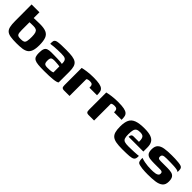

<svg xmlns="http://www.w3.org/2000/svg" viewBox="234 -1528 2558 2558"><g transform="rotate(45 1513.0 -249.5)"><path d="M266.3 4.1Q197.7 4.1 154.2 -3Q110.6 -10 86.9 -30.2Q63.2 -50.4 54.1 -89.4Q45 -128.4 45 -193L44 -505H191.9V-396.8Q197.4 -396.8 209.8 -397.4Q222.3 -398.1 238.7 -398.4Q255.1 -398.7 273.3 -399.3Q291.5 -400 308.3 -400Q385 -400 426.7 -381Q468.5 -362 485.2 -317.5Q501.9 -272.9 502.2 -196.1Q502.2 -127.4 487.9 -87.1Q473.5 -46.8 444.7 -27.3Q416 -7.8 371.3 -1.8Q326.6 4.1 266.3 4.1ZM267.7 -75.2Q303.5 -75.2 321.3 -83.4Q339.1 -91.5 345.7 -119Q352.2 -146.4 352.2 -203Q351.5 -249.4 343.6 -274.3Q335.7 -299.2 317.3 -309.3Q298.9 -319.4 266.5 -319.4Q258 -319.4 247.1 -319.2Q236.2 -319.1 225.3 -318.8Q214.4 -318.4 205.5 -318.1Q196.6 -317.8 192.2 -317.8V-173.4Q192.2 -141.2 195.2 -121.7Q198.2 -102.2 206 -92.1Q213.8 -82 228.6 -78.6Q243.4 -75.2 267.7 -75.2Z M788.2 4.6Q718.3 4.6 674.9 0.3Q631.6 -3.9 608.5 -16.9Q585.3 -29.8 576.9 -53.8Q568.5 -77.8 568.5 -115.9Q568.5 -166.9 579 -193.6Q589.4 -220.2 614.3 -229.9Q639.2 -239.6 680.8 -239.6Q706.5 -239.6 738.8 -239.1Q771.1 -238.6 802.4 -237.7Q833.8 -236.7 857.6 -234.5Q881.5 -232.4 889.5 -229.7Q889.9 -260.6 884.7 -278.8Q879.5 -297.1 867 -306.6Q854.6 -316.1 834.6 -319.2Q814.7 -322.3 785.8 -322.3Q751.5 -322.3 716.6 -321Q681.6 -319.8 649.4 -316.9Q617.2 -314 590.3 -309.6V-337.9Q590.3 -364.5 602.1 -377.8Q613.9 -391 634.8 -394.7Q658 -399.7 703.3 -402Q748.5 -404.3 801.5 -403.6Q869.4 -403.6 914.5 -397.1Q959.5 -390.5 985.8 -372.2Q1012.1 -354 1023.1 -318.4Q1034 -282.7 1034 -224.3L1033.7 -25Q1017.8 -9.6 954.5 -2.5Q891.2 4.6 788.2 4.6ZM787.5 -57.2Q814.5 -57.2 834.5 -58.6Q854.4 -60 868.2 -62.9Q882 -65.8 889.9 -70.3L889.5 -182.5Q879.5 -185.1 859.7 -186.9Q839.9 -188.7 820.1 -189.9Q800.3 -191.2 788.7 -191.2Q765 -191.2 749.9 -187.1Q734.8 -183 728.2 -168.9Q721.6 -154.9 721.6 -125.9Q721.6 -100.6 726.6 -85.4Q731.7 -70.2 745.8 -63.7Q759.9 -57.2 787.5 -57.2Z M1263.5 0H1155.7Q1133.9 0 1123.9 -11.1Q1113.9 -22.1 1113.9 -55.2V-379Q1141.5 -386.4 1195.5 -394.2Q1249.4 -402 1315.9 -402Q1386 -402 1426.5 -394Q1466.9 -385.9 1486.1 -369.6Q1505.4 -353.3 1510.6 -327.6Q1515.8 -301.9 1515.8 -265.6H1373.4L1373.1 -279.6Q1372.8 -303.9 1364.4 -315Q1356 -326 1343.8 -328.9Q1331.7 -331.7 1318.6 -331.7Q1299.4 -331.7 1284.5 -327.8Q1269.5 -323.8 1263.5 -315.8Z M1726.5 0H1618.7Q1596.9 0 1586.9 -11.1Q1576.9 -22.1 1576.9 -55.2V-379Q1604.5 -386.4 1658.5 -394.2Q1712.4 -402 1778.9 -402Q1849 -402 1889.5 -394Q1929.9 -385.9 1949.1 -369.6Q1968.4 -353.3 1973.6 -327.6Q1978.8 -301.9 1978.8 -265.6H1836.4L1836.1 -279.6Q1835.8 -303.9 1827.4 -315Q1819 -326 1806.8 -328.9Q1794.7 -331.7 1781.6 -331.7Q1762.4 -331.7 1747.5 -327.8Q1732.5 -323.8 1726.5 -315.8Z M2260.8 5.6Q2191.3 5.6 2146 -2.5Q2100.7 -10.7 2074.7 -31.8Q2048.8 -52.9 2038.1 -91Q2027.4 -129.1 2027.4 -189.7Q2027.4 -267.6 2049.1 -313.8Q2070.8 -360 2125.2 -380.8Q2179.6 -401.6 2277 -401.6Q2353.3 -401.6 2398.3 -385.6Q2443.3 -369.6 2463.1 -335.9Q2482.8 -302.1 2482.8 -249.3V-171.9H2204.7Q2204.7 -193.4 2214.2 -207.7Q2223.7 -221.9 2249.6 -221.9H2349.7L2349.4 -243.2Q2348.7 -284.2 2332.5 -304.5Q2316.3 -324.8 2270.8 -324.8Q2233.6 -324.8 2213.5 -313.3Q2193.3 -301.9 2185.5 -273.4Q2177.7 -245 2177.7 -192.4Q2177.7 -144.3 2187.2 -120Q2196.7 -95.7 2221.6 -87.6Q2246.6 -79.4 2293.2 -79.4Q2310.4 -79.4 2339.3 -80.3Q2368.2 -81.1 2398.8 -82.3Q2429.5 -83.6 2452.8 -85.6Q2476.2 -87.5 2481.7 -89.1V-70.7Q2481.7 -56.8 2477.3 -41.2Q2472.8 -25.5 2459.7 -16.4Q2441.5 -2.4 2393.3 1.6Q2345.1 5.6 2260.8 5.6Z M2739.2 3.6Q2715.2 3.6 2687.9 2.6Q2660.7 1.6 2634.2 -1.3Q2607.7 -4.3 2586.3 -9.9Q2567.9 -14.2 2556.4 -20.5Q2545 -26.8 2539.3 -45.6Q2533.7 -64.3 2533.7 -104Q2564.8 -93.4 2597.8 -86.7Q2630.8 -80 2662.5 -77.5Q2694.3 -74.9 2721.3 -74.9Q2739.7 -74.9 2762.4 -75.7Q2785.1 -76.4 2806 -80.7Q2826.9 -85 2840.8 -95.7Q2854.6 -106.4 2854.6 -125.3Q2854.6 -147.7 2842.9 -154.8Q2831.2 -161.9 2811 -161.9H2696.7Q2651.3 -161.9 2615.6 -166.7Q2579.9 -171.6 2559.4 -194.2Q2538.9 -216.8 2538.9 -270.7Q2538.9 -329.7 2568.4 -358.3Q2597.9 -386.9 2652.8 -395.8Q2707.7 -404.7 2784.7 -404.7Q2813 -404.7 2850.4 -403.9Q2887.9 -403.1 2915.8 -399.1Q2947 -395.8 2964.8 -389.5Q2982.5 -383.2 2990.2 -369.5Q2997.9 -355.7 2997.9 -328V-299.6Q2991.7 -309.9 2967.2 -315.3Q2942.7 -320.6 2908.4 -322.7Q2874 -324.8 2836.6 -325.1Q2799.2 -325.4 2767.2 -325.4Q2745 -325.4 2726.4 -322.8Q2707.8 -320.3 2696.8 -310.7Q2685.9 -301.2 2685.9 -280Q2685.9 -263.6 2692.8 -256.2Q2699.7 -248.8 2711.8 -246.7Q2723.9 -244.6 2739 -244.6H2866.2Q2908.4 -244.6 2940 -237.2Q2971.6 -229.8 2989 -205.4Q3006.4 -181 3006.4 -128.8Q3006.4 -69.1 2972.3 -41.1Q2938.2 -13 2878.2 -4.7Q2818.3 3.6 2739.2 3.6Z"/></g></svg>

Font: Genos Thin
Style: Regular
Weight: 100
Designer: Robert E. Leuschke
Foundry: Robert E. Leuschke
Version: Version 1.010